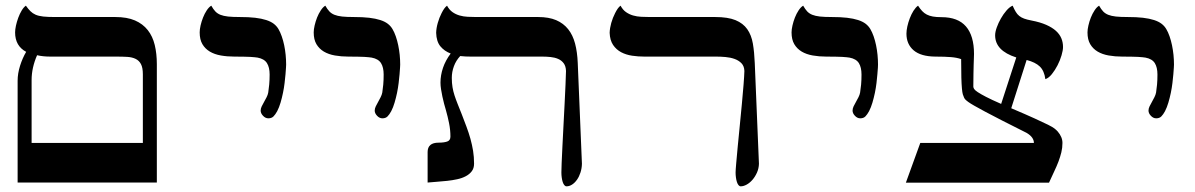

<svg xmlns="http://www.w3.org/2000/svg" viewBox="-20 -637 4171 670"><path d="M478.5 -138.2V-377.9Q478.5 -400.9 471.9 -413.3Q465.3 -425.8 453.1 -431.6Q440.9 -437.5 424.1 -438.5Q407.2 -439.5 386.2 -439.5H155.8Q143.1 -439.5 131.3 -440.7Q119.6 -441.9 109.4 -444.3Q90.3 -400.4 90.3 -357.9V-138.2ZM527.3 0H41.5V-355.5Q41.5 -380.4 50 -407.5Q58.6 -434.6 71.3 -456.1Q32.7 -476.6 32.7 -523.9Q32.7 -533.7 35.6 -547.4Q38.6 -561 43.7 -575Q48.8 -588.9 55.7 -600.3Q62.5 -611.8 70.3 -617.2Q78.6 -605.5 86.2 -597.9Q93.8 -590.3 104.2 -585.7Q114.7 -581.1 130.9 -579.3Q147 -577.6 171.9 -577.6H382.3Q423.3 -577.6 450.9 -565.7Q478.5 -553.7 495.6 -532Q512.7 -510.3 520 -480Q527.3 -449.7 527.3 -413.1Z M916.5 -224.1Q906.2 -224.1 897.9 -232.9Q889.6 -241.7 889.6 -251Q889.6 -258.3 893.3 -265.9Q897 -273.4 901.6 -281.5Q906.2 -289.6 910.4 -297.9Q914.6 -306.2 916 -314Q918 -326.2 919.4 -341.8Q920.9 -357.4 920.9 -377Q920.9 -401.9 911.6 -416.7Q902.3 -431.6 878.9 -436Q874.5 -436.5 868.4 -437.3Q862.3 -438 853 -438.5Q843.8 -439 830.3 -439.2Q816.9 -439.5 797.9 -439.5Q772.9 -439.5 750.7 -443.4Q728.5 -447.3 712.2 -457Q695.8 -466.8 686.3 -482.9Q676.8 -499 676.8 -523.9Q676.8 -534.2 679.9 -548.1Q683.1 -562 688.5 -575.7Q693.8 -589.4 701.4 -600.8Q709 -612.3 717.3 -617.2Q724.1 -605 731.2 -597.4Q738.3 -589.8 749 -585.4Q759.8 -581.1 775.9 -579.3Q792 -577.6 816.9 -577.6Q847.7 -577.6 870.4 -575Q893.1 -572.3 908.9 -567.1Q924.8 -562 935.1 -554.2Q945.3 -546.4 951.7 -535.6Q958 -524.9 963.1 -510.3Q968.3 -495.6 971.7 -479.2Q975.1 -462.9 976.8 -445.6Q978.5 -428.2 978.5 -411.6Q978.5 -410.2 978 -400.9Q977.5 -391.6 976.3 -377.9Q975.1 -364.3 973.1 -347.4Q971.2 -330.6 967.5 -313Q963.9 -295.4 959 -278.8Q954.1 -262.2 947.3 -249Q940.9 -237.3 934.3 -230.7Q927.7 -224.1 916.5 -224.1Z M1314.5 -224.1Q1304.2 -224.1 1295.9 -232.9Q1287.6 -241.7 1287.6 -251Q1287.6 -258.3 1291.3 -265.9Q1294.9 -273.4 1299.6 -281.5Q1304.2 -289.6 1308.3 -297.9Q1312.5 -306.2 1314 -314Q1315.9 -326.2 1317.4 -341.8Q1318.8 -357.4 1318.8 -377Q1318.8 -401.9 1309.6 -416.7Q1300.3 -431.6 1276.9 -436Q1272.5 -436.5 1266.4 -437.3Q1260.3 -438 1251 -438.5Q1241.7 -439 1228.3 -439.2Q1214.8 -439.5 1195.8 -439.5Q1170.9 -439.5 1148.7 -443.4Q1126.5 -447.3 1110.1 -457Q1093.8 -466.8 1084.2 -482.9Q1074.7 -499 1074.7 -523.9Q1074.7 -534.2 1077.9 -548.1Q1081.1 -562 1086.4 -575.7Q1091.8 -589.4 1099.4 -600.8Q1106.9 -612.3 1115.2 -617.2Q1122.1 -605 1129.2 -597.4Q1136.2 -589.8 1147 -585.4Q1157.7 -581.1 1173.8 -579.3Q1189.9 -577.6 1214.8 -577.6Q1245.6 -577.6 1268.3 -575Q1291 -572.3 1306.9 -567.1Q1322.8 -562 1333 -554.2Q1343.3 -546.4 1349.6 -535.6Q1356 -524.9 1361.1 -510.3Q1366.2 -495.6 1369.6 -479.2Q1373 -462.9 1374.8 -445.6Q1376.5 -428.2 1376.5 -411.6Q1376.5 -410.2 1376 -400.9Q1375.5 -391.6 1374.3 -377.9Q1373 -364.3 1371.1 -347.4Q1369.1 -330.6 1365.5 -313Q1361.8 -295.4 1356.9 -278.8Q1352.1 -262.2 1345.2 -249Q1338.9 -237.3 1332.3 -230.7Q1325.7 -224.1 1314.5 -224.1Z M1623 -439.5Q1613.8 -439.5 1604.5 -439.9Q1595.2 -440.4 1585.9 -441.4Q1571.3 -425.8 1564 -406Q1556.6 -386.2 1556.6 -365.2Q1556.6 -347.2 1559.1 -332.5Q1561.5 -317.9 1566.2 -303.7Q1570.8 -289.6 1577.1 -273.9Q1583.5 -258.3 1591.3 -238.3Q1600.1 -215.3 1607.9 -194.6Q1615.7 -173.8 1621.6 -152.8Q1627.4 -131.8 1630.9 -110.6Q1634.3 -89.4 1634.3 -65.9Q1634.3 -49.8 1626.2 -39.3Q1618.2 -28.8 1605.2 -22Q1592.3 -15.1 1575.4 -11.5Q1558.6 -7.8 1540.5 -5.9Q1522.5 -3.9 1504.6 -2.7Q1486.8 -1.5 1472.2 0V-106.4Q1472.2 -139.2 1510.7 -139.2Q1529.3 -139.2 1540.5 -143.1Q1551.8 -147 1551.8 -160.2Q1551.8 -183.6 1547.1 -206.8Q1542.5 -230 1536.1 -252.4Q1533.2 -262.2 1529.8 -274.7Q1526.4 -287.1 1523.7 -300.3Q1521 -313.5 1519 -325.9Q1517.1 -338.4 1517.1 -348.6Q1517.1 -374.5 1525.9 -400.4Q1534.7 -426.3 1552.7 -450.2Q1530.8 -458.5 1516.8 -475.3Q1502.9 -492.2 1502 -522.5Q1502.4 -538.6 1507.6 -556.9Q1512.7 -575.2 1521 -591.3Q1525.4 -600.1 1530 -606.7Q1534.7 -613.3 1540 -617.2Q1547.9 -602.5 1559.1 -594.7Q1570.3 -586.9 1583.7 -583Q1597.2 -579.1 1612.1 -578.4Q1627 -577.6 1642.1 -577.6H1857.9Q1895 -577.6 1920.7 -566.7Q1946.3 -555.7 1962.6 -535.2Q1979 -514.6 1986.8 -484.9Q1994.6 -455.1 1996.1 -417L2010.7 -65.4Q2010.3 -49.3 2005.6 -34.9Q2001 -20.5 1993.4 -9.8Q1985.8 1 1976.3 7.1Q1966.8 13.2 1957 13.2Q1952.6 13.2 1949.2 9Q1945.8 4.9 1943.6 -2Q1941.4 -8.8 1940.2 -17.6Q1939 -26.4 1939 -35.2Q1939 -43 1939.9 -67.6Q1940.9 -92.3 1942.6 -126Q1944.3 -159.7 1946.3 -198.5Q1948.2 -237.3 1950.2 -273.9Q1952.1 -310.5 1953.4 -341.3Q1954.6 -372.1 1955.1 -389.2Q1954.6 -406.2 1947 -416.3Q1939.5 -426.3 1927.7 -431.4Q1916 -436.5 1901.4 -438Q1886.7 -439.5 1872.1 -439.5Z M2228.5 -439.5Q2207 -439.5 2185.8 -442.6Q2164.6 -445.8 2147.5 -454.8Q2130.4 -463.9 2119.4 -480.2Q2108.4 -496.6 2107.4 -522.5Q2107.9 -538.6 2113 -556.9Q2118.2 -575.2 2126.5 -591.3Q2130.9 -600.1 2135.5 -606.7Q2140.1 -613.3 2145.5 -617.2Q2153.3 -602.5 2164.6 -594.7Q2175.8 -586.9 2189.2 -583Q2202.6 -579.1 2217.5 -578.4Q2232.4 -577.6 2247.6 -577.6H2475.6Q2520 -577.6 2546.6 -566.7Q2573.2 -555.7 2587.6 -535.2Q2602.1 -514.6 2607.2 -484.9Q2612.3 -455.1 2613.8 -417L2628.4 -65.4Q2627.9 -49.3 2621.6 -34.9Q2615.2 -20.5 2606 -9.8Q2596.7 1 2585.7 7.1Q2574.7 13.2 2564.9 13.2Q2560.5 13.2 2557.1 9Q2553.7 4.9 2551.5 -2Q2549.3 -8.8 2548.1 -17.6Q2546.9 -26.4 2546.9 -35.2Q2546.9 -43 2549.1 -67.6Q2551.3 -92.3 2554.4 -126Q2557.6 -159.7 2561.5 -198.5Q2565.4 -237.3 2568.8 -273.9Q2572.3 -310.5 2574.7 -341.3Q2577.1 -372.1 2577.6 -389.2Q2577.1 -406.2 2567.4 -416.3Q2557.6 -426.3 2543.2 -431.4Q2528.8 -436.5 2511.7 -438Q2494.6 -439.5 2480 -439.5Z M2981.9 -224.1Q2971.7 -224.1 2963.4 -232.9Q2955.1 -241.7 2955.1 -251Q2955.1 -258.3 2958.7 -265.9Q2962.4 -273.4 2967 -281.5Q2971.7 -289.6 2975.8 -297.9Q2980 -306.2 2981.4 -314Q2983.4 -326.2 2984.9 -341.8Q2986.3 -357.4 2986.3 -377Q2986.3 -401.9 2977.1 -416.7Q2967.8 -431.6 2944.3 -436Q2939.9 -436.5 2933.8 -437.3Q2927.7 -438 2918.5 -438.5Q2909.2 -439 2895.8 -439.2Q2882.3 -439.5 2863.3 -439.5Q2838.4 -439.5 2816.2 -443.4Q2793.9 -447.3 2777.6 -457Q2761.2 -466.8 2751.7 -482.9Q2742.2 -499 2742.2 -523.9Q2742.2 -534.2 2745.4 -548.1Q2748.5 -562 2753.9 -575.7Q2759.3 -589.4 2766.8 -600.8Q2774.4 -612.3 2782.7 -617.2Q2789.6 -605 2796.6 -597.4Q2803.7 -589.8 2814.5 -585.4Q2825.2 -581.1 2841.3 -579.3Q2857.4 -577.6 2882.3 -577.6Q2913.1 -577.6 2935.8 -575Q2958.5 -572.3 2974.4 -567.1Q2990.2 -562 3000.5 -554.2Q3010.7 -546.4 3017.1 -535.6Q3023.4 -524.9 3028.6 -510.3Q3033.7 -495.6 3037.1 -479.2Q3040.5 -462.9 3042.2 -445.6Q3043.9 -428.2 3043.9 -411.6Q3043.9 -410.2 3043.5 -400.9Q3043 -391.6 3041.7 -377.9Q3040.5 -364.3 3038.6 -347.4Q3036.6 -330.6 3033 -313Q3029.3 -295.4 3024.4 -278.8Q3019.5 -262.2 3012.7 -249Q3006.3 -237.3 2999.8 -230.7Q2993.2 -224.1 2981.9 -224.1Z M3687.5 -138.2Q3687.5 -121.1 3683.6 -105.2Q3679.7 -89.4 3673.6 -73.2Q3667.5 -57.1 3658.9 -39.1Q3650.4 -21 3640.6 0.5H3141.1L3191.4 -138.2H3587.9Q3587.9 -158.2 3562.5 -173.3Q3511.7 -198.7 3476.3 -216.8Q3440.9 -234.9 3417.2 -247.6Q3393.6 -260.3 3379.9 -268.1Q3366.2 -275.9 3358.9 -281.2Q3351.6 -286.6 3348.6 -289.8Q3345.7 -293 3344.2 -296.4Q3341.8 -301.3 3339.8 -307.9Q3337.9 -314.5 3336.7 -328.4Q3335.4 -342.3 3334.7 -366.5Q3334 -390.6 3334 -430.7Q3319.3 -436 3298.6 -437.7Q3277.8 -439.5 3244.1 -439.5Q3193.4 -439.9 3168.2 -461.4Q3143.1 -482.9 3143.1 -519.5Q3143.1 -530.3 3146.2 -544.7Q3149.4 -559.1 3154.8 -573.2Q3160.2 -587.4 3167.7 -599.4Q3175.3 -611.3 3183.6 -617.2Q3190.9 -606 3198 -598.4Q3205.1 -590.8 3214.1 -586.2Q3223.1 -581.5 3235.4 -579.3Q3247.6 -577.1 3265.6 -577.1Q3322.8 -577.1 3350.8 -544.7Q3378.9 -512.2 3378.9 -448.7Q3378.9 -440.9 3378.4 -432.4Q3377.9 -423.8 3377.7 -411.4Q3377.4 -398.9 3377 -380.9Q3376.5 -362.8 3376.5 -335Q3376.5 -331.1 3379.2 -326.7Q3381.8 -322.3 3391.6 -315.7Q3401.4 -309.1 3420.7 -299.1Q3439.9 -289.1 3473.6 -274.4L3526.4 -436.5Q3452.6 -460 3452.6 -513.7Q3452.6 -525.4 3458.3 -541.3Q3463.9 -557.1 3472.7 -572.5Q3481.4 -587.9 3492.2 -600.3Q3502.9 -612.8 3513.7 -617.2Q3519.5 -604 3524.7 -595.5Q3529.8 -586.9 3536.9 -581.3Q3543.9 -575.7 3554 -572Q3564 -568.4 3579.6 -565.4Q3609.9 -559.6 3630.9 -550.3Q3651.9 -541 3664.8 -529.3Q3677.7 -517.6 3683.6 -503.4Q3689.5 -489.3 3689.5 -473.1Q3689.5 -461.4 3684.3 -443.8Q3679.2 -426.3 3670.4 -409.2Q3661.6 -392.1 3650.6 -378.4Q3639.6 -364.7 3627.9 -360.8Q3624 -390.1 3608.4 -405Q3592.8 -419.9 3562.5 -427.7L3508.8 -259.3Q3560.5 -237.3 3590.6 -223.6Q3620.6 -210 3637.2 -201.7Q3653.8 -193.4 3660.2 -188.2Q3666.5 -183.1 3670.9 -178.2Q3679.2 -168.5 3683.3 -158.7Q3687.5 -148.9 3687.5 -138.2Z M4014.6 -224.1Q4004.4 -224.1 3996.1 -232.9Q3987.8 -241.7 3987.8 -251Q3987.8 -258.3 3991.5 -265.9Q3995.1 -273.4 3999.8 -281.5Q4004.4 -289.6 4008.5 -297.9Q4012.7 -306.2 4014.2 -314Q4016.1 -326.2 4017.6 -341.8Q4019 -357.4 4019 -377Q4019 -401.9 4009.8 -416.7Q4000.5 -431.6 3977.1 -436Q3972.7 -436.5 3966.6 -437.3Q3960.4 -438 3951.2 -438.5Q3941.9 -439 3928.5 -439.2Q3915 -439.5 3896 -439.5Q3871.1 -439.5 3848.9 -443.4Q3826.7 -447.3 3810.3 -457Q3793.9 -466.8 3784.4 -482.9Q3774.9 -499 3774.9 -523.9Q3774.9 -534.2 3778.1 -548.1Q3781.2 -562 3786.6 -575.7Q3792 -589.4 3799.6 -600.8Q3807.1 -612.3 3815.4 -617.2Q3822.3 -605 3829.3 -597.4Q3836.4 -589.8 3847.2 -585.4Q3857.9 -581.1 3874 -579.3Q3890.1 -577.6 3915 -577.6Q3945.8 -577.6 3968.5 -575Q3991.2 -572.3 4007.1 -567.1Q4022.9 -562 4033.2 -554.2Q4043.5 -546.4 4049.8 -535.6Q4056.2 -524.9 4061.3 -510.3Q4066.4 -495.6 4069.8 -479.2Q4073.2 -462.9 4075 -445.6Q4076.7 -428.2 4076.7 -411.6Q4076.7 -410.2 4076.2 -400.9Q4075.7 -391.6 4074.5 -377.9Q4073.2 -364.3 4071.3 -347.4Q4069.3 -330.6 4065.7 -313Q4062 -295.4 4057.1 -278.8Q4052.2 -262.2 4045.4 -249Q4039.1 -237.3 4032.5 -230.7Q4025.9 -224.1 4014.6 -224.1Z"/></svg>

Font: Cardo
Style: Bold
Weight: 700
Designer: David J. Perry
Foundry: David J. Perry
Version: Version 1.0011